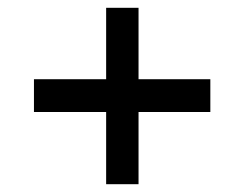

<svg xmlns="http://www.w3.org/2000/svg" viewBox="-20 -595 627 492"><path d="M67 -392H519V-308H67ZM252 -575H335V-123H252Z"/></svg>

Font: Pathway Extreme 28pt SemiBold
Style: Regular
Weight: 600
Designer: Eduardo Rodriguez Tunni
Foundry: Eduardo Rodriguez Tunni
Version: Version 1.001;gftools[0.9.26]